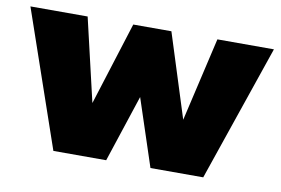

<svg xmlns="http://www.w3.org/2000/svg" viewBox="-71 -597 1014 694"><g transform="rotate(10 436.0 -250.0)"><path d="M675 -500H882.5L711.2 0H517.5L436.2 -246.2L355 0H161.2L-11.2 -500H198.8L270 -195L366.2 -500H506.2L603.8 -192.5Z"/></g></svg>

Font: Now Alt Black
Style: Regular
Weight: 900
Designer: Alfredo Marco Pradil
Foundry: Alfredo Marco Pradil
Version: Version 1.002;PS 001.002;hotconv 1.0.88;makeotf.lib2.5.64775